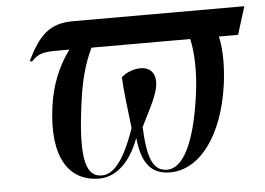

<svg xmlns="http://www.w3.org/2000/svg" viewBox="-44 -592 908 659"><g transform="rotate(-5 410.0 -263.0)"><path d="M77 -410C102 -437 119 -440 176 -440H209C168 -386 143 -319 134 -252C109 -74 170 10 273 10C327 10 379 -31 411 -118C420 -32 450 10 517 10C620 10 702 -102 726 -272C734 -331 735 -392 724 -440H790L820 -536H230C149 -536 112 -499 70 -413ZM508 0C458 0 441 -46 436 -153C460 -202 483 -243 492 -277C505 -327 484 -355 446 -355C427 -355 401 -348 380 -330C382 -280 390 -225 398 -153C359 -40 321 0 283 0C231 0 206 -52 235 -259C243 -323 259 -387 285 -440H625C634 -402 640 -336 628 -248C603 -64 555 0 508 0Z"/></g></svg>

Font: Noto Serif Display ExtraCondensed Medium
Style: Italic
Weight: 500
Width: 2
Italic angle: -12°
Designer: Monotype Design Team
Foundry: Monotype Imaging Inc.
Version: Version 2.009